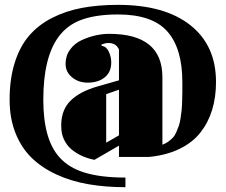

<svg xmlns="http://www.w3.org/2000/svg" viewBox="-20 -653 939 799"><path d="M475.1 -318.8V-446.8Q463.4 -474.1 431.2 -474.1Q418.9 -474.1 401.9 -467.8L403.8 -461.9Q422.4 -460 432.6 -438.2Q442.9 -416.5 442.9 -393.1Q442.9 -353 415.8 -331.1Q388.7 -309.1 345.2 -309.1Q306.6 -309.1 279.8 -331.3Q252.9 -353.5 252.9 -387.2Q252.9 -420.9 271.5 -446.5Q290 -472.2 319.1 -485.6Q348.1 -499 377.4 -505.6Q406.7 -512.2 434.1 -512.2Q655.8 -512.2 655.8 -332V-50.8Q669.4 -55.7 680.4 -63.7Q691.4 -71.8 699.7 -80.6Q708 -89.4 714.1 -104Q720.2 -118.7 724.4 -129.9Q728.5 -141.1 731.4 -161.1Q734.4 -181.2 735.8 -194.1Q737.3 -207 738 -231.7Q738.8 -256.3 738.8 -270.3Q738.8 -284.2 738.8 -312Q738.8 -452.1 676 -522.5Q613.3 -592.8 471.2 -592.8Q381.3 -592.8 320.8 -571.3Q260.3 -549.8 223.1 -499Q160.2 -413.1 160.2 -237.8Q160.2 -74.2 226.1 0Q265.1 44.9 332.5 65.4Q399.9 85.9 502 85.9V126Q418.5 126 346.9 113.5Q275.4 101.1 214.6 73Q153.8 44.9 111.1 3.2Q68.4 -38.6 44.2 -99.9Q20 -161.1 20 -237.8Q20 -324.7 41.3 -392.1Q62.5 -459.5 101.1 -504.4Q139.6 -549.3 196.5 -578.4Q253.4 -607.4 320.8 -620.1Q388.2 -632.8 471.2 -632.8Q665 -632.8 772 -548.3Q878.9 -463.9 878.9 -312Q878.9 -249 863 -196.5Q847.2 -144 814.7 -102.3Q782.2 -60.5 728 -33.9Q673.8 -7.3 601.1 0H475.1V-46.9L373 12.2Q346.2 6.8 322.3 -3.7Q298.3 -14.2 278.3 -30.8Q258.3 -47.4 246.6 -71.8Q234.9 -96.2 234.9 -126V-138.2Q236.8 -198.2 274.7 -235.1Q312.5 -272 384.8 -293ZM421.9 -261.2V-59.1L475.1 -89.8V-279.8Z"/></svg>

Font: Lletraferida
Style: Heavy
Weight: 900
Designer: Josep Patau Bellart
Foundry: Josep Patau Bellart
Version: Version 1.000